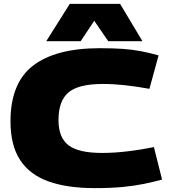

<svg xmlns="http://www.w3.org/2000/svg" viewBox="-20 -958 891 988"><path d="M34 -334Q34 -531 150.5 -620.5Q267 -710 494 -710Q562 -710 612 -706.5Q662 -703 705.5 -694.5Q749 -686 796 -673L749 -501Q682 -513 623 -519.5Q564 -526 510 -526Q384 -526 332.5 -482.5Q281 -439 281 -340Q281 -250 332.5 -210.5Q384 -171 505 -171Q569 -171 638.5 -179.5Q708 -188 772 -201L814 -34Q770 -22 722 -12Q674 -2 612.5 4Q551 10 467 10Q326 10 229.5 -24.5Q133 -59 83.5 -134.5Q34 -210 34 -334ZM218 -746 339 -938H598L713 -746H537L465 -851L395 -746Z"/></svg>

Font: Georama Extended ExtraBold
Style: Regular
Weight: 800
Width: 7
Designer: Jean-Baptiste Levee
Foundry: Production Type
Version: Version 1.000